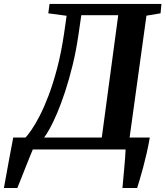

<svg xmlns="http://www.w3.org/2000/svg" viewBox="-82 -763 844 980"><path d="M-62 196.5Q-55.5 162 -48.8 123.8Q-42 85.5 -35.2 49Q-28.5 12.5 -22.8 -16.5Q-17 -45.5 -14.5 -61H48.5Q59.5 -72.5 78.2 -99.5Q97 -126.5 119.8 -170.2Q142.5 -214 165.8 -275Q189 -336 209.8 -415Q230.5 -494 245 -591.5L258 -682.5L164.5 -695L171 -743H742L737.5 -695L665.5 -683L579.5 -61H682.5Q675.5 -19.5 666.5 19.5Q657.5 58.5 648.5 92.2Q639.5 126 631.5 152.5Q623.5 179 618 196.5H543Q544.5 178 547 152Q549.5 126 552 97.8Q554.5 69.5 556.5 44Q558.5 18.5 559 0H85.5Q81.5 9 71 34.8Q60.5 60.5 47.8 92.8Q35 125 23.8 153.5Q12.5 182 6.5 196.5ZM143 -61H437.5L521.5 -685.5H333L318.5 -586Q306.5 -503 288.5 -429.8Q270.5 -356.5 250.2 -295Q230 -233.5 209.8 -186Q189.5 -138.5 172 -106.8Q154.5 -75 143 -61Z"/></svg>

Font: Merriweather 24pt
Style: Bold Italic
Weight: 700
Italic angle: -7.8°
Designer: Eben Sorkin
Foundry: Eben Sorkin
Version: Version 2.101